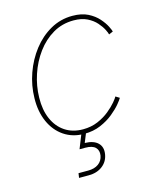

<svg xmlns="http://www.w3.org/2000/svg" viewBox="-113 -630 757 915"><g transform="rotate(-15 265.5 -173.0)"><path d="M241.7 7.8Q184.6 7.8 142.1 -21Q99.6 -49.8 76.9 -100.8Q54.2 -151.9 55.7 -217.8Q56.6 -279.8 77.6 -339.1Q98.6 -398.4 135.7 -446.3Q172.9 -494.1 222.7 -522.2Q272.5 -550.3 331.1 -550.3Q376.5 -550.3 407.5 -534.7Q438.5 -519 458 -496.8Q477.5 -474.6 487.3 -455.1Q497.1 -435.5 498.5 -428.2L478 -419.4Q476.6 -427.2 467.8 -444.6Q459 -461.9 442.1 -481.2Q425.3 -500.5 397.9 -514.2Q370.6 -527.8 331.1 -527.8Q274.9 -527.8 229 -501Q183.1 -474.1 149.7 -428.7Q116.2 -383.3 97.7 -327.6Q79.1 -272 78.1 -214.4Q76.7 -153.8 96.4 -108.9Q116.2 -64 153.3 -39.3Q190.4 -14.6 241.7 -14.6Q282.2 -14.6 315.2 -28.8Q348.1 -43 372.6 -63Q397 -83 411.9 -100.8Q426.8 -118.7 430.2 -126L449.2 -114.3Q445.3 -106.4 429.2 -86.9Q413.1 -67.4 386.2 -45.4Q359.4 -23.4 323 -7.8Q286.6 7.8 241.7 7.8ZM162.6 204.1 166 181.6H213.9Q245.1 181.6 264.9 167.2Q284.7 152.8 289.1 127.4Q293 102.5 278.1 87.6Q263.2 72.8 228.5 72.8H200.2L232.9 -9.3H250L252.4 0L231.9 50.3Q275.4 51.3 296.4 71.8Q317.4 92.3 311.5 127.4Q305.7 162.6 278.3 183.3Q251 204.1 210.4 204.1Z"/></g></svg>

Font: Inter 16pt Thin
Style: Italic
Weight: 250
Italic angle: -9.3988°
Version: Version 4.001;git-66647c0bb